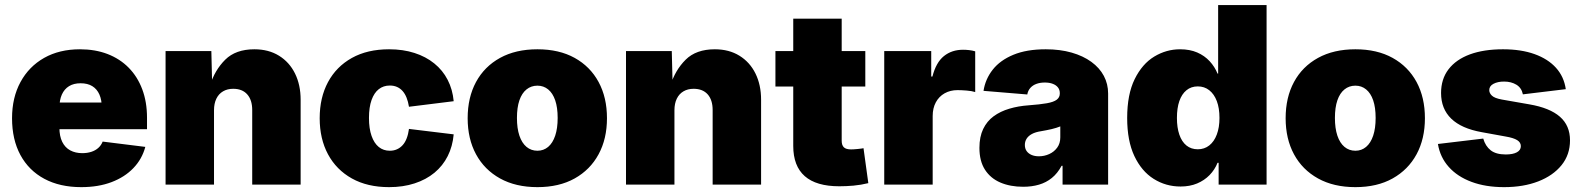

<svg xmlns="http://www.w3.org/2000/svg" viewBox="-20 -748 6406 778"><path d="M309.1 10.3Q222.7 10.3 159.7 -23.4Q96.7 -57.1 62.7 -119.9Q28.8 -182.6 28.8 -269Q28.8 -352.5 63 -415.5Q97.2 -478.5 158.9 -513.4Q220.7 -548.3 304.2 -548.3Q365.7 -548.3 415.8 -529.1Q465.8 -509.8 501.5 -473.6Q537.1 -437.5 556.4 -386.2Q575.7 -335 575.7 -271V-224.6H88.9V-332.5H484.4L392.6 -310.5Q392.6 -342.8 382.8 -365Q373 -387.2 354 -398.9Q335 -410.6 306.6 -410.6Q278.8 -410.6 259.8 -398.9Q240.7 -387.2 230.7 -365Q220.7 -342.8 220.7 -310.5V-231Q220.7 -196.3 232.2 -173.1Q243.7 -149.9 264.6 -138.7Q285.6 -127.4 313.5 -127.4Q333.5 -127.4 350.1 -132.8Q366.7 -138.2 378.4 -148.7Q390.1 -159.2 396 -174.3L568.8 -152.8Q555.7 -103.5 520.5 -66.9Q485.4 -30.3 431.9 -10Q378.4 10.3 309.1 10.3Z M847.2 -301.3V0H650.9V-541H836.4L839.8 -400.9H830.6Q850.1 -463.9 892.6 -506.1Q935.1 -548.3 1010.7 -548.3Q1068.4 -548.3 1110.6 -522.2Q1152.8 -496.1 1175.5 -450Q1198.2 -403.8 1198.2 -343.8V0H1002V-302.2Q1002 -342.8 981.9 -365.5Q961.9 -388.2 924.8 -388.2Q901.4 -388.2 883.8 -377.9Q866.2 -367.7 856.7 -348.1Q847.2 -328.6 847.2 -301.3Z M1556.6 10.3Q1468.8 10.3 1405.8 -24.9Q1342.8 -60.1 1309.1 -122.8Q1275.4 -185.5 1275.4 -269Q1275.4 -352.5 1309.1 -415.3Q1342.8 -478 1405.8 -513.2Q1468.8 -548.3 1556.6 -548.3Q1613.3 -548.3 1659.4 -533.4Q1705.6 -518.6 1739.7 -491Q1773.9 -463.4 1793.9 -424.6Q1814 -385.7 1818.4 -337.9L1637.2 -315.4Q1633.8 -336.4 1627.4 -352.3Q1621.1 -368.2 1611.3 -379.2Q1601.6 -390.1 1588.6 -395.8Q1575.7 -401.4 1559.6 -401.4Q1533.7 -401.4 1514.9 -386.7Q1496.1 -372.1 1485.6 -342.8Q1475.1 -313.5 1475.1 -270Q1475.1 -227.1 1485.6 -197.3Q1496.1 -167.5 1514.9 -152.3Q1533.7 -137.2 1559.6 -137.2Q1575.7 -137.2 1588.6 -143.1Q1601.6 -148.9 1611.6 -159.9Q1621.6 -170.9 1627.9 -187.5Q1634.3 -204.1 1637.2 -225.6L1818.4 -203.6Q1814 -154.8 1794.2 -115.5Q1774.4 -76.2 1740.5 -48.1Q1706.5 -20 1659.9 -4.9Q1613.3 10.3 1556.6 10.3Z M2157.7 10.3Q2069.8 10.3 2006.3 -24.9Q1942.9 -60.1 1908.9 -122.8Q1875 -185.5 1875 -269Q1875 -353 1908.9 -415.8Q1942.9 -478.5 2006.3 -513.4Q2069.8 -548.3 2157.7 -548.3Q2245.6 -548.3 2308.6 -513.4Q2371.6 -478.5 2405.5 -415.8Q2439.5 -353 2439.5 -269Q2439.5 -185.5 2405.5 -122.8Q2371.6 -60.1 2308.6 -24.9Q2245.6 10.3 2157.7 10.3ZM2157.7 -137.2Q2182.6 -137.2 2201.2 -152.8Q2219.7 -168.5 2229.7 -198.2Q2239.7 -228 2239.7 -270Q2239.7 -312.5 2229.7 -341.6Q2219.7 -370.6 2201.2 -385.7Q2182.6 -400.9 2157.7 -400.9Q2132.3 -400.9 2113.5 -385.7Q2094.7 -370.6 2084.7 -341.6Q2074.7 -312.5 2074.7 -270Q2074.7 -228 2084.7 -198.2Q2094.7 -168.5 2113.5 -152.8Q2132.3 -137.2 2157.7 -137.2Z M2712.9 -301.3V0H2516.6V-541H2702.1L2705.6 -400.9H2696.3Q2715.8 -463.9 2758.3 -506.1Q2800.8 -548.3 2876.5 -548.3Q2934.1 -548.3 2976.3 -522.2Q3018.6 -496.1 3041.3 -450Q3064 -403.8 3064 -343.8V0H2867.7V-302.2Q2867.7 -342.8 2847.7 -365.5Q2827.6 -388.2 2790.5 -388.2Q2767.1 -388.2 2749.5 -377.9Q2731.9 -367.7 2722.4 -348.1Q2712.9 -328.6 2712.9 -301.3Z M3486.3 -541V-397.5H3122.1V-541ZM3194.3 -672.4H3390.6V-177.7Q3390.6 -159.7 3399.4 -151.1Q3408.2 -142.6 3428.7 -142.6Q3438.5 -142.6 3455.8 -144.3Q3473.1 -146 3479 -147.5L3498.5 -5.9Q3468.3 1.5 3438.5 4.2Q3408.7 6.8 3380.9 6.8Q3287.6 6.8 3241 -34.2Q3194.3 -75.2 3194.3 -156.7Z M3563 0V-541H3753.4V-438H3758.3Q3772.9 -495.1 3804.9 -520.8Q3836.9 -546.4 3882.3 -546.4Q3895 -546.4 3907.5 -544.9Q3919.9 -543.5 3931.6 -540V-375Q3918 -379.4 3896.7 -381.1Q3875.5 -382.8 3859.9 -382.8Q3830.6 -382.8 3807.6 -369.9Q3784.7 -356.9 3772 -333.3Q3759.3 -309.6 3759.3 -277.8V0Z M4126 8.8Q4073.7 8.8 4033.7 -8.3Q3993.7 -25.4 3971.2 -60.3Q3948.7 -95.2 3948.7 -148.9Q3948.7 -193.8 3963.9 -225.3Q3979 -256.8 4006.3 -276.9Q4033.7 -296.9 4070.1 -307.6Q4106.4 -318.4 4148.4 -321.3Q4194.3 -324.7 4221.9 -329.6Q4249.5 -334.5 4262 -344Q4274.4 -353.5 4274.4 -368.7V-370.6Q4274.4 -384.3 4266.8 -393.8Q4259.3 -403.3 4245.8 -408.4Q4232.4 -413.6 4213.4 -413.6Q4194.8 -413.6 4179.9 -408.2Q4165 -402.8 4155.3 -392.1Q4145.5 -381.3 4142.6 -365.2L3965.3 -379.9Q3972.7 -427.7 4002.7 -465.8Q4032.7 -503.9 4086.4 -526.1Q4140.1 -548.3 4217.3 -548.3Q4275.4 -548.3 4322.3 -534.9Q4369.1 -521.5 4402.3 -497.3Q4435.5 -473.1 4452.9 -440.4Q4470.2 -407.7 4470.2 -369.1V0H4285.6V-76.2H4281.7Q4265.1 -45.4 4242.2 -26.9Q4219.2 -8.3 4190.2 0.2Q4161.1 8.8 4126 8.8ZM4189.5 -114.7Q4211.9 -114.7 4231.7 -123.8Q4251.5 -132.8 4263.9 -149.9Q4276.4 -167 4276.4 -191.4V-235.8Q4268.6 -232.9 4260 -230Q4251.5 -227.1 4241.5 -224.9Q4231.4 -222.7 4220.9 -220.5Q4210.4 -218.3 4198.2 -216.3Q4175.8 -212.9 4161.4 -205.1Q4147 -197.3 4139.9 -186Q4132.8 -174.8 4132.8 -160.6Q4132.8 -146 4140.1 -135.7Q4147.5 -125.5 4160.2 -120.1Q4172.9 -114.7 4189.5 -114.7Z M4763.7 7.8Q4704.1 7.8 4654.8 -23.2Q4605.5 -54.2 4576.4 -116Q4547.4 -177.7 4547.4 -270Q4547.4 -365.7 4577.9 -427.5Q4608.4 -489.3 4657.2 -518.8Q4706.1 -548.3 4761.7 -548.3Q4801.3 -548.3 4831.1 -535.4Q4860.8 -522.5 4881.6 -500Q4902.3 -477.5 4913.6 -449.7H4916V-727.5H5112.3V0H4918V-88.4H4913.6Q4902.3 -60.1 4881.3 -38.6Q4860.4 -17.1 4830.8 -4.6Q4801.3 7.8 4763.7 7.8ZM4833.5 -143.1Q4860.4 -143.1 4880.1 -158.7Q4899.9 -174.3 4910.6 -202.9Q4921.4 -231.4 4921.4 -270Q4921.4 -310.1 4910.6 -338.4Q4899.9 -366.7 4880.1 -382.3Q4860.4 -397.9 4833.5 -397.9Q4806.6 -397.9 4787.6 -382.3Q4768.6 -366.7 4758.8 -338.4Q4749 -310.1 4749 -270Q4749 -231 4758.8 -202.4Q4768.6 -173.8 4787.6 -158.4Q4806.6 -143.1 4833.5 -143.1Z M5472.2 10.3Q5384.3 10.3 5320.8 -24.9Q5257.3 -60.1 5223.4 -122.8Q5189.5 -185.5 5189.5 -269Q5189.5 -353 5223.4 -415.8Q5257.3 -478.5 5320.8 -513.4Q5384.3 -548.3 5472.2 -548.3Q5560.1 -548.3 5623 -513.4Q5686 -478.5 5720 -415.8Q5753.9 -353 5753.9 -269Q5753.9 -185.5 5720 -122.8Q5686 -60.1 5623 -24.9Q5560.1 10.3 5472.2 10.3ZM5472.2 -137.2Q5497.1 -137.2 5515.6 -152.8Q5534.2 -168.5 5544.2 -198.2Q5554.2 -228 5554.2 -270Q5554.2 -312.5 5544.2 -341.6Q5534.2 -370.6 5515.6 -385.7Q5497.1 -400.9 5472.2 -400.9Q5446.8 -400.9 5428 -385.7Q5409.2 -370.6 5399.2 -341.6Q5389.2 -312.5 5389.2 -270Q5389.2 -228 5399.2 -198.2Q5409.2 -168.5 5428 -152.8Q5446.8 -137.2 5472.2 -137.2Z M6074.7 10.3Q6000 10.3 5942.9 -11Q5885.7 -32.2 5850.6 -71.5Q5815.4 -110.8 5806.6 -164.6L5990.2 -186.5Q5999 -155.8 6020.5 -138.9Q6042 -122.1 6081.5 -122.1Q6110.4 -122.1 6126.5 -130.9Q6142.6 -139.6 6142.6 -155.8Q6142.6 -170.9 6127.7 -180.2Q6112.8 -189.5 6081.1 -194.8L5984.4 -212.4Q5901.9 -227.1 5860.6 -267.1Q5819.3 -307.1 5819.3 -371.1Q5819.3 -427.7 5849.6 -467.3Q5879.9 -506.8 5936 -527.6Q5992.2 -548.3 6070.3 -548.3Q6143.6 -548.3 6198 -528.8Q6252.4 -509.3 6284.9 -473.4Q6317.4 -437.5 6324.7 -386.7L6150.9 -365.7Q6145.5 -392.1 6124.5 -404.8Q6103.5 -417.5 6074.7 -417.5Q6048.8 -417.5 6031.7 -408.4Q6014.6 -399.4 6014.6 -382.8Q6014.6 -370.6 6025.4 -360.4Q6036.1 -350.1 6065.4 -344.7L6176.8 -325.2Q6259.8 -311 6300.8 -275.1Q6341.8 -239.3 6341.8 -179.2Q6341.8 -121.1 6307.4 -78.6Q6272.9 -36.1 6212.9 -12.9Q6152.8 10.3 6074.7 10.3Z"/></svg>

Font: Inter 17pt Black
Style: Regular
Weight: 900
Version: Version 4.001;git-66647c0bb